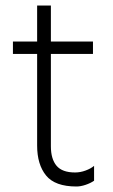

<svg xmlns="http://www.w3.org/2000/svg" viewBox="-20 -675 410 698"><path d="M258 3Q180 3 147.5 -37Q115 -77 115 -146V-479H27V-524H115V-655H165V-524H318V-479H165V-143Q165 -97 185.5 -72.5Q206 -48 253 -48Q272 -48 291 -55Q310 -62 322 -72V-18Q309 -9 291 -3Q273 3 258 3Z"/></svg>

Font: LXGW 975 Gothic SC 200W
Style: Regular
Weight: 200
Version: Version 2.01;February 25, 2021